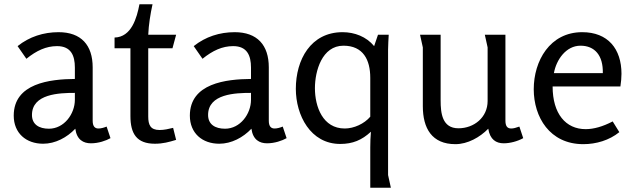

<svg xmlns="http://www.w3.org/2000/svg" viewBox="-20 -659 2958 895"><path d="M253 -509C183 -509 117 -488 62 -444L103 -385C150 -423 195 -444 246 -444C311 -444 329 -400 329 -344V-291C213 -290 44 -271 44 -120C44 -38 102 11 181 11C238 11 292 -18 331 -59C338 -7 369 9 404 9C439 9 474 -3 495 -15L477 -69C465 -64 451 -60 439 -60C424 -60 412 -68 412 -96V-345C412 -449 358 -509 253 -509ZM329 -226V-194C329 -128 279 -59 208 -59C162 -59 129 -79 129 -123C129 -222 257 -226 329 -226Z M691 -639H630C618 -576 593 -486 514 -484V-434H588V-118C588 -36 617 11 702 11C740 11 768 3 801 -7L787 -63C767 -58 745 -53 724 -53C681 -53 671 -77 671 -116V-434H784L801 -497H671C673 -543 681 -594 691 -639Z M1074 -509C1004 -509 938 -488 883 -444L924 -385C971 -423 1016 -444 1067 -444C1132 -444 1150 -400 1150 -344V-291C1034 -290 865 -271 865 -120C865 -38 923 11 1002 11C1059 11 1113 -18 1152 -59C1159 -7 1190 9 1225 9C1260 9 1295 -3 1316 -15L1298 -69C1286 -64 1272 -60 1260 -60C1245 -60 1233 -68 1233 -96V-345C1233 -449 1179 -509 1074 -509ZM1150 -226V-194C1150 -128 1100 -59 1029 -59C983 -59 950 -79 950 -123C950 -222 1078 -226 1150 -226Z M1577 -509C1428 -509 1359 -380 1359 -245C1359 -122 1427 12 1566 12C1624 12 1667 -6 1709 -45C1707 -21 1706 4 1706 28V216H1802C1801 211 1789 159 1789 157V-428C1789 -451 1791 -474 1792 -497H1742L1724 -444C1688 -488 1633 -509 1577 -509ZM1581 -446C1673 -446 1706 -380 1706 -296V-115C1678 -82 1630 -60 1587 -60C1485 -60 1448 -161 1448 -248C1448 -328 1481 -446 1581 -446Z M2034 -497H1938L1951 -438V-164C1951 -61 1993 13 2103 13C2160 13 2217 -19 2256 -59C2264 -8 2293 9 2328 9C2357 9 2392 0 2419 -15L2401 -69C2385 -63 2373 -60 2363 -60C2344 -60 2336 -72 2336 -97V-497H2240C2241 -492 2253 -440 2253 -438V-188C2253 -112 2190 -61 2117 -61C2041 -61 2034 -132 2034 -191Z M2694 -509C2543 -509 2468 -375 2468 -243C2468 -114 2542 13 2699 13C2759 13 2820 -5 2867 -43L2836 -93C2790 -69 2748 -57 2710 -57C2617 -57 2556 -129 2556 -256H2872C2875 -277 2877 -296 2877 -315C2877 -431 2814 -509 2694 -509ZM2686 -446C2752 -446 2792 -401 2790 -318H2562C2573 -380 2618 -446 2686 -446Z"/></svg>

Font: Rosario
Style: Regular
Weight: 400
Designer: Hector Gatti
Foundry: Omnibus Type
Version: Version 1.100